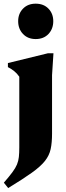

<svg xmlns="http://www.w3.org/2000/svg" viewBox="-34 -734 352 1020"><path d="M155.5 -526.5Q114 -526.5 88.2 -553.5Q62.5 -580.5 62.5 -621.5Q62.5 -661.5 88.2 -688Q114 -714.5 155.5 -714.5Q198 -714.5 223.5 -688Q249 -661.5 249 -621.5Q249 -580.5 223.5 -553.5Q198 -526.5 155.5 -526.5ZM68.5 -326.5Q56.5 -344 41.5 -356Q26.5 -368 8 -377.5V-399L220.5 -451H250L242.5 -334.5V-24Q242.5 24 235.2 57.8Q228 91.5 205 120.8Q182 150 135.2 183.5Q88.5 217 9.5 265L-13.5 236.5Q15 203.5 31.8 181Q48.5 158.5 56.2 139.8Q64 121 66.2 100Q68.5 79 68.5 49Z"/></svg>

Font: Newsreader 16pt ExtraBold
Style: Regular
Weight: 800
Designer: Hugues Gentile
Foundry: Production Type
Version: Version 1.003; ttfautohint (v1.8.3)